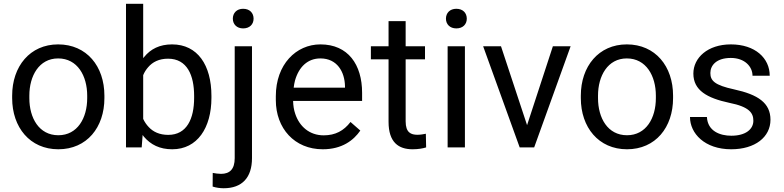

<svg xmlns="http://www.w3.org/2000/svg" viewBox="-20 -770 4095 1003"><path d="M43.5 -257.3C43.5 -105 136.2 9.8 284.7 9.8C434.1 9.8 525.4 -105 525.4 -257.3V-270.5C525.4 -423.3 433.1 -538.1 283.7 -538.1C136.7 -538.1 43.5 -423.3 43.5 -270.5ZM133.3 -270.5C133.3 -373.5 184.1 -464.8 283.7 -464.8C384.8 -464.8 435.5 -373.5 435.5 -270.5V-257.3C435.5 -153.3 384.8 -63.5 284.7 -63.5C184.1 -63.5 133.3 -153.3 133.3 -257.3Z M638.2 -750V0H720.2L725.1 -64.9C727.5 -61.5 729.5 -58.6 731.9 -55.7C767.6 -14.2 814 9.8 879.9 9.8C1010.7 9.8 1084.5 -102.1 1084.5 -258.8V-269C1084.5 -429.7 1012.2 -538.1 878.9 -538.1C814 -538.1 767.1 -514.2 732.9 -472.2C731.4 -470.2 729.5 -468.3 728 -466.3V-750ZM994.1 -258.8C994.1 -149.9 956.1 -65.4 858.9 -65.4C813.5 -65.4 780.3 -81.1 756.8 -106.4C745.1 -118.7 735.4 -132.8 728 -148.9V-377.4C734.4 -393.1 743.2 -406.7 753.9 -418.9C776.9 -445.8 810.5 -463.4 857.9 -463.4C958 -463.4 994.1 -376 994.1 -269Z M1206.1 -528.3V56.2C1206.1 113.8 1180.2 138.2 1134.8 138.2C1120.6 138.2 1103.5 135.7 1091.3 133.3L1090.8 204.6C1107.9 210.4 1130.4 213.4 1148.4 213.4C1244.6 213.4 1296.4 157.7 1296.4 56.2V-528.3ZM1196.3 -672.4C1196.3 -643.6 1216.8 -621.6 1250 -621.6C1284.7 -621.6 1304.7 -643.6 1304.7 -672.4C1304.7 -702.1 1284.7 -724.1 1250 -724.1C1216.8 -724.1 1196.3 -702.1 1196.3 -672.4Z M1666 9.8C1767.1 9.8 1827.1 -37.1 1862.3 -87.9L1811 -132.8C1775.9 -86.9 1731.9 -63 1670.9 -63C1596.7 -63 1544.4 -109.4 1522.5 -174.8C1515.1 -195.8 1511.7 -218.8 1511.2 -242.7H1871.6V-285.2C1871.6 -432.6 1798.3 -538.1 1653.8 -538.1C1526.9 -538.1 1420.9 -433.6 1420.9 -267.6V-247.1C1420.9 -99.6 1518.6 9.8 1666 9.8ZM1521 -349.1C1541.5 -421.4 1587.9 -464.8 1653.8 -464.8C1741.7 -464.8 1780.8 -394 1782.2 -319.8V-312H1514.2C1515.6 -325.2 1518.1 -337.4 1521 -349.1Z M2200.2 -528.3H2099.1V-659.7H2009.8V-528.3H1917.5V-460H2009.8V-133.8C2009.8 -25.9 2062.5 9.8 2135.3 9.8C2165 9.8 2189.5 5.4 2206.1 0L2204.6 -71.3C2194.3 -69.3 2177.2 -65.9 2161.1 -65.9C2127 -65.9 2099.1 -77.1 2099.1 -136.2V-460H2200.2Z M2408.7 -528.3H2318.4V0H2408.7ZM2309.6 -672.4C2309.6 -643.6 2330.1 -621.6 2363.8 -621.6C2398.4 -621.6 2418.5 -643.6 2418.5 -672.4C2418.5 -702.1 2398.4 -724.1 2363.8 -724.1C2330.1 -724.1 2309.6 -702.1 2309.6 -672.4Z M2597.2 -528.3H2503.9L2694.8 0H2770.5L2960.9 -528.3H2868.2L2733.4 -116.2Z M3014.2 -257.3C3014.2 -105 3106.9 9.8 3255.4 9.8C3404.8 9.8 3496.1 -105 3496.1 -257.3V-270.5C3496.1 -423.3 3403.8 -538.1 3254.4 -538.1C3107.4 -538.1 3014.2 -423.3 3014.2 -270.5ZM3104 -270.5C3104 -373.5 3154.8 -464.8 3254.4 -464.8C3355.5 -464.8 3406.2 -373.5 3406.2 -270.5V-257.3C3406.2 -153.3 3355.5 -63.5 3255.4 -63.5C3154.8 -63.5 3104 -153.3 3104 -257.3Z M3915.5 -139.2C3915.5 -95.7 3876.5 -61 3800.3 -61C3741.7 -61 3676.8 -84.5 3672.9 -158.7H3584.5C3584.5 -73.2 3661.1 9.8 3799.8 9.8C3924.3 9.8 4004.9 -53.7 4004.9 -144.5C4004.9 -232.4 3939.9 -275.9 3814.5 -303.2C3712.9 -325.2 3690.9 -348.6 3690.9 -388.7C3690.9 -428.7 3722.7 -467.3 3797.9 -467.3C3870.6 -467.3 3911.1 -421.9 3911.1 -374.5H4001C4001 -466.3 3924.8 -538.1 3797.9 -538.1C3677.2 -538.1 3602.1 -468.3 3602.1 -385.7C3602.1 -297.9 3673.8 -257.8 3789.6 -232.9C3896 -211.9 3915.5 -178.7 3915.5 -139.2Z"/></svg>

Font: Bert Sans
Style: Regular
Weight: 400
Designer: Christian Robertson (Google), Cristiano Sobral
Foundry: Google, Cristiano Sobral
Version: Version 3.101